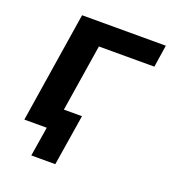

<svg xmlns="http://www.w3.org/2000/svg" viewBox="-117 -578 714 797"><g transform="rotate(20 240.0 -179.5)"><path d="M111 130 132 0H40L55 -95H253L217 130ZM33 0 110 -489H480L465 -391H220L158 0Z"/></g></svg>

Font: Nunito Sans 12pt ExtraLight
Style: Italic
Weight: 200
Italic angle: -9°
Designer: Vernon Adams
Foundry: Vernon Adams
Version: Version 3.101;gftools[0.9.27]